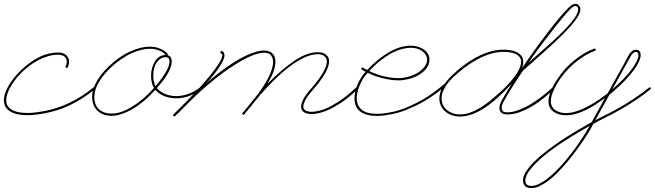

<svg xmlns="http://www.w3.org/2000/svg" viewBox="-38 -602 3440 1009"><path d="M105.5 3.3Q45.6 3.3 14 -17.3Q-17.6 -37.8 -17.6 -74.9Q-17.6 -107.4 4.2 -146.2Q26 -184.9 60.2 -220.7Q94.4 -256.5 135.7 -283.5Q177.1 -310.5 216.1 -319.7Q230.5 -322.9 242.8 -324.5Q255.2 -326.2 265.6 -326.2Q294.9 -326.2 309.9 -312.5Q324.9 -298.8 324.9 -278Q324.9 -266.9 321.3 -255.9Q317.7 -244.8 312.5 -244.8Q306.6 -244.8 306.6 -250Q306.6 -254.6 309.9 -261.7Q313.2 -268.9 313.2 -277.3Q313.2 -294.3 301.1 -304.4Q289.1 -314.5 264.3 -314.5Q241.5 -314.5 215.5 -307Q189.5 -299.5 162.8 -285.5Q136.1 -271.5 109.7 -251Q83.3 -230.5 59.9 -204.4Q28.6 -169.3 11.7 -135.4Q-5.2 -101.6 -5.2 -74.9Q-5.2 -52.7 6.8 -39.4Q18.9 -26 36.1 -19.2Q53.4 -12.4 72.6 -10.4Q91.8 -8.5 106.1 -8.5Q115.2 -8.5 121.1 -8.8Q127 -9.1 127.6 -9.1Q127.6 -9.1 135.7 -9.8Q143.9 -10.4 157.9 -12.4Q171.9 -14.3 190.8 -17.6Q209.6 -20.8 231.8 -26.7Q252.6 -31.9 278.6 -41.3Q304.7 -50.8 333.3 -64.8Q362 -78.8 392.6 -98.3Q423.2 -117.8 453.8 -143.2Q456.4 -144.5 457.7 -144.5Q463.5 -144.5 463.5 -138.7Q463.5 -134.8 461.6 -134.1Q411.5 -93.1 353.8 -61.8Q296.2 -30.6 234.4 -15Q190.1 -3.9 160.8 -0.7Q131.5 2.6 128.3 2.6Q127 2.6 120.8 2.9Q114.6 3.3 105.5 3.3Z M543 6.5Q516.3 5.2 497.7 -3.9Q479.2 -13 467.8 -26.7Q456.4 -40.4 451.2 -57Q446 -73.6 446 -91.1Q446 -116.5 454.4 -139.6Q462.9 -162.8 475.6 -183.3Q488.3 -203.8 503.3 -221Q518.2 -238.3 531.9 -251.3Q587.2 -304.7 644.5 -330.7Q701.8 -356.8 748 -356.8Q772.8 -356.8 790.4 -350.9Q807.9 -345.1 819.7 -338.2Q831.4 -331.4 836.9 -325.5Q842.4 -319.7 843.1 -319Q843.8 -317.7 843.8 -315.1Q843.8 -312.5 843.1 -311.8Q854.2 -309.2 859.4 -300.1Q864.6 -291 864.6 -279.9Q864.6 -255.2 845.7 -219.4Q826.8 -183.6 785.8 -138.7Q806.6 -117.2 832.7 -107.1Q858.7 -97 888 -97Q920.6 -97 953.8 -109.4Q987 -121.7 1016.9 -145.2Q1018.2 -146.5 1020.2 -146.5Q1026.7 -146.5 1026.7 -140Q1026.7 -136.7 1024.7 -136.1Q992.8 -111.3 958.3 -98.3Q923.8 -85.3 888.7 -85.3Q856.8 -85.3 827.8 -96Q798.8 -106.8 778 -129.6Q750 -98.3 720.4 -73.2Q690.8 -48.2 660.8 -30.6Q630.9 -13 602.5 -3.3Q574.2 6.5 549.5 6.5ZM750 -345.7Q729.2 -345.7 704.4 -339.8Q679.7 -334 653 -322.3Q627 -310.5 593.4 -287.1Q559.9 -263.7 529.6 -232.4Q499.3 -201.2 478.5 -164.7Q457.7 -128.3 457.7 -91.1Q457.7 -75.5 462.2 -59.9Q466.8 -44.3 477.5 -32.2Q488.3 -20.2 506.2 -12.7Q524.1 -5.2 550.1 -5.2Q596.4 -5.2 654.9 -40.4Q713.5 -75.5 771.5 -140Q763 -153 759.4 -169.6Q755.9 -186.2 755.9 -203.8Q755.9 -225.3 761.4 -245.1Q766.9 -265 776.7 -280.3Q786.5 -295.6 800.8 -304.4Q815.1 -313.2 832.7 -313.2Q830.1 -316.4 823.9 -321.9Q817.7 -327.5 807.6 -332.7Q797.5 -337.9 783.2 -341.8Q768.9 -345.7 750 -345.7ZM832.7 -301.4Q805.3 -300.8 786.5 -275.1Q767.6 -249.3 767.6 -204.4Q767.6 -189.5 770.2 -175.5Q772.8 -161.5 779.3 -149.1Q812.5 -188.2 832.7 -222Q852.9 -255.9 852.9 -279.9Q852.9 -289.7 848.3 -295.6Q843.8 -301.4 832.7 -301.4Z M870.4 3.3Q870.4 2.6 878.3 -5.2Q886.1 -13 898.4 -25.1Q910.8 -37.1 925.8 -52.4Q940.8 -67.7 955.7 -83Q970.7 -98.3 984 -112Q997.4 -125.7 1005.9 -135.4Q1045.6 -179.7 1070 -210.3Q1094.4 -240.9 1107.7 -261.4Q1121.1 -281.9 1125.7 -293.9Q1130.2 -306 1130.2 -311.8Q1130.2 -319 1125 -320.6Q1119.8 -322.3 1119.8 -327.5Q1119.8 -333.3 1125 -333.3Q1134.1 -333.3 1138 -325.5Q1141.9 -317.7 1141.9 -311.2Q1141.9 -292.3 1118.5 -255.2Q1095.1 -218.1 1048.2 -165.4Q1098.3 -210.3 1143.6 -242.5Q1188.8 -274.7 1227.2 -295.6Q1265.6 -316.4 1296.5 -326.5Q1327.5 -336.6 1349 -336.6Q1360 -336.6 1371.1 -333.7Q1382.2 -330.7 1390.6 -323.9Q1399.1 -317.1 1404.3 -305.3Q1409.5 -293.6 1409.5 -276.7Q1409.5 -254.6 1399.1 -225.9Q1388.7 -197.3 1368.5 -162.8Q1449.9 -244.1 1513.7 -285.8Q1577.5 -327.5 1630.9 -327.5Q1634.8 -327.5 1638.3 -327.5Q1641.9 -327.5 1645.2 -326.8Q1646.5 -326.8 1654 -325.2Q1661.5 -323.6 1669.6 -318.7Q1677.7 -313.8 1684.6 -304.7Q1691.4 -295.6 1691.4 -279.3Q1691.4 -227.2 1604.2 -127Q1575.5 -94.4 1565.8 -74.2Q1556 -54 1556 -43Q1556 -26.7 1569.3 -20.5Q1582.7 -14.3 1599 -14.3Q1609.4 -14.3 1621.1 -16.3Q1632.8 -18.2 1643.6 -21.2Q1654.3 -24.1 1663.4 -27.3Q1672.5 -30.6 1678.4 -33.2Q1704.4 -44.3 1744.8 -70.3Q1785.2 -96.4 1836.6 -145.2Q1838.5 -147.1 1841.1 -147.1Q1846.4 -147.1 1846.4 -141.3Q1846.4 -139.3 1845.1 -136.7Q1792.3 -85.9 1750.7 -59.6Q1709 -33.2 1682.3 -22.1Q1666 -15 1643.2 -8.8Q1620.4 -2.6 1599 -2.6Q1589.2 -2.6 1579.4 -4.6Q1569.7 -6.5 1561.8 -11.1Q1554 -15.6 1549.2 -23.1Q1544.3 -30.6 1544.3 -41.7Q1544.3 -56.6 1555.3 -79.1Q1566.4 -101.6 1595.7 -134.8Q1636.7 -181.6 1658.2 -218.1Q1679.7 -254.6 1679.7 -278.6Q1679.7 -291 1674.2 -298.5Q1668.6 -306 1662.1 -309.9Q1655.6 -313.8 1650.1 -315.1Q1644.5 -316.4 1643.9 -316.4Q1640.6 -317.1 1637.7 -317.1Q1634.8 -317.1 1631.5 -317.1Q1576.2 -317.1 1499.3 -263.3Q1422.5 -209.6 1326.8 -100.3Q1310.5 -81.4 1289.1 -54Q1267.6 -26.7 1242.8 2.6L1233.7 -4.6Q1233.7 -4.6 1241.5 -14Q1249.3 -23.4 1261.4 -38.1Q1273.4 -52.7 1288.1 -71Q1302.7 -89.2 1317.7 -108.1Q1356.8 -160.8 1377 -203.8Q1397.1 -246.7 1397.1 -276.7Q1397.1 -289.7 1393.2 -298.5Q1389.3 -307.3 1384.8 -312.5Q1380.2 -317.7 1376.3 -319.7Q1372.4 -321.6 1372.4 -321.6Q1360.7 -324.9 1349 -324.9Q1321.6 -324.9 1280.3 -307.3Q1238.9 -289.7 1188.2 -256.8Q1137.4 -224 1078.8 -176.4Q1020.2 -128.9 959 -68.4Q942.1 -51.4 927.7 -36.8Q913.4 -22.1 902.7 -11.7Q891.9 -1.3 885.4 4.9Q878.9 11.1 878.9 11.1Z M1866.5 -8.5Q1843.8 -20.8 1834.3 -41Q1824.9 -61.2 1824.9 -85.3Q1824.9 -104.2 1829.8 -124.3Q1834.6 -144.5 1843.1 -163.1Q1851.6 -181.6 1862 -197.6Q1872.4 -213.5 1883.5 -225.3Q1873 -230.5 1868.2 -233.1Q1863.3 -235.7 1862 -237.3Q1860.7 -238.9 1861 -239.6Q1861.3 -240.2 1861.3 -241.5Q1861.3 -247.4 1867.2 -247.4Q1869.8 -247.4 1869.1 -247.7Q1868.5 -248 1869.1 -247.1Q1869.8 -246.1 1874 -243.5Q1878.3 -240.9 1891.9 -234.4Q1946.6 -293 2006.2 -327.5Q2065.8 -362 2121.1 -362Q2140 -362 2157.6 -356.8Q2175.1 -351.6 2188.8 -342.1Q2202.5 -332.7 2210.6 -319.3Q2218.8 -306 2218.8 -289.7Q2218.8 -262.4 2202.1 -241.5Q2185.5 -220.7 2161.1 -207Q2136.7 -193.4 2108.7 -186.5Q2080.7 -179.7 2057.3 -179.7Q2028.6 -179.7 2002.6 -184.6Q1976.6 -189.5 1955.4 -195.6Q1934.2 -201.8 1918.6 -208.7Q1903 -215.5 1894.5 -219.4Q1884.8 -210.3 1874.3 -195Q1863.9 -179.7 1855.8 -161.8Q1847.7 -143.9 1842.1 -124Q1836.6 -104.2 1836.6 -85.3Q1836.6 -48.2 1862.3 -26Q1888 -3.9 1942.1 -3.9Q1962.9 -3.9 1984.4 -6.8Q2005.9 -9.8 2025.4 -14Q2044.9 -18.2 2060.5 -23.1Q2076.2 -28 2085.9 -31.9Q2112 -42.3 2137 -54.4Q2162.1 -66.4 2187.8 -81.4Q2213.5 -96.4 2240.9 -116.2Q2268.2 -136.1 2299.5 -162.8Q2302.1 -164.1 2303.4 -164.1Q2305.3 -164.1 2307.3 -162.8Q2309.2 -161.5 2309.2 -158.2Q2309.2 -155.6 2307.3 -153.6Q2275.4 -126.3 2247.4 -106.4Q2219.4 -86.6 2193.4 -71.3Q2167.3 -56 2141.9 -44.3Q2116.5 -32.6 2089.8 -21.5Q2075.5 -16.3 2057.9 -11.1Q2040.4 -5.9 2021.2 -2Q2002 2 1981.8 4.6Q1961.6 7.2 1942.1 7.2Q1921.2 7.2 1901.7 3.6Q1882.2 0 1866.5 -8.5ZM1919.9 -220.7Q1930.3 -216.1 1945 -210.9Q1959.6 -205.7 1977.2 -201.5Q1994.8 -197.3 2015 -194.3Q2035.2 -191.4 2056 -191.4Q2082.7 -191.4 2109.4 -199.2Q2136.1 -207 2157.6 -220.1Q2179 -233.1 2192.7 -251Q2206.4 -268.9 2206.4 -288.4Q2206.4 -302.1 2199.5 -313.5Q2192.7 -324.9 2181 -333.3Q2169.3 -341.8 2154 -346.4Q2138.7 -350.9 2122.4 -350.9Q2101.6 -350.9 2077.1 -345.1Q2052.7 -339.2 2025.1 -325.2Q1997.4 -311.2 1966.5 -287.8Q1935.5 -264.3 1902.3 -228.5Z M3011.1 -561.2Q3011.7 -558.6 3011.7 -552.1Q3011.7 -529.3 2985 -494.5Q2958.3 -459.6 2915.7 -417.3Q2873 -375 2819 -327.1Q2765 -279.3 2710.3 -230.5Q2682.3 -189.5 2655.3 -146.8Q2628.3 -104.2 2606.8 -64.5Q2604.2 -59.9 2601.2 -51.4Q2598.3 -43 2598.3 -34.5Q2598.3 -26.7 2603.2 -19.2Q2608.1 -11.7 2628.3 -11.7Q2650.4 -11.7 2674.8 -19.5Q2699.2 -27.3 2722.7 -39.1Q2746.1 -50.8 2767.3 -64.8Q2788.4 -78.8 2804 -90.5Q2826.2 -107.4 2838.5 -118.2Q2850.9 -128.9 2857.4 -134.8Q2863.9 -140.6 2866.2 -142.9Q2868.5 -145.2 2869.8 -145.2Q2871.7 -145.2 2873.7 -143.6Q2875.7 -141.9 2875.7 -140Q2875.7 -138.7 2865.6 -127.9Q2855.5 -117.2 2837.9 -101.9Q2820.3 -86.6 2796.2 -68.7Q2772.1 -50.8 2744.8 -35.8Q2717.4 -20.8 2687.8 -10.7Q2658.2 -0.7 2628.9 -0.7Q2623 -0.7 2615.6 -1.6Q2608.1 -2.6 2601.9 -6.2Q2595.7 -9.8 2591.1 -16.3Q2586.6 -22.8 2586.6 -33.9Q2586.6 -46.9 2591.1 -57.6Q2595.7 -68.4 2596.4 -69.7Q2608.7 -92.4 2622.7 -115.9Q2636.7 -139.3 2651.7 -162.8Q2574.2 -77.5 2506.2 -33.5Q2438.2 10.4 2378.9 10.4Q2358.7 10.4 2339.2 4.2Q2319.7 -2 2304.7 -14Q2289.7 -26 2280.3 -43.9Q2270.8 -61.8 2270.8 -84.6Q2270.8 -151 2363.3 -229.8Q2427.7 -285.2 2489.9 -313.2Q2552.1 -341.1 2608.7 -341.1Q2622.4 -341.1 2640.3 -338.9Q2658.2 -336.6 2673.8 -329.8Q2689.5 -322.9 2700.5 -310.2Q2711.6 -297.5 2711.6 -276.7Q2711.6 -261.1 2705.7 -244.8Q2748 -307.3 2788.7 -362.6Q2829.4 -418 2863.6 -461.6Q2897.8 -505.2 2923.5 -533.9Q2949.2 -562.5 2960.9 -571.6Q2975.3 -582 2985.7 -582Q2992.8 -582 2997.7 -578.8Q3002.6 -575.5 3005.5 -571.6Q3008.5 -567.7 3009.8 -564.5Q3011.1 -561.2 3011.1 -561.2ZM2597 -123.7Q2628.3 -153 2648.1 -176.8Q2668 -200.5 2679.7 -219.1Q2691.4 -237.6 2696 -252Q2700.5 -266.3 2700.5 -276.7Q2700.5 -293.6 2691.1 -304Q2681.6 -314.5 2667.6 -320Q2653.6 -325.5 2637.7 -327.5Q2621.7 -329.4 2608.7 -329.4Q2553.4 -329.4 2493.8 -301.8Q2434.2 -274.1 2371.1 -220.7Q2357.4 -209 2341.8 -194.3Q2326.2 -179.7 2313.2 -162.1Q2300.1 -144.5 2291.3 -125Q2282.6 -105.5 2282.6 -85.3Q2282.6 -66.4 2290 -50.8Q2297.5 -35.2 2310.5 -24.1Q2323.6 -13 2341.1 -6.8Q2358.7 -0.7 2379.6 -0.7Q2408.9 -0.7 2438.5 -12.4Q2468.1 -24.1 2496.1 -42.3Q2524.1 -60.5 2549.8 -82.4Q2575.5 -104.2 2597 -123.7ZM2937.5 -454.4Q3000.7 -521.5 3000.7 -552.7Q3000.7 -559.9 2997.1 -565.1Q2993.5 -570.3 2986.3 -570.3Q2977.9 -570.3 2967.4 -561.8Q2959.6 -556 2938.8 -532.2Q2918 -508.5 2887.7 -470.7Q2857.4 -432.9 2819.3 -382.5Q2781.2 -332 2738.9 -272.1Q2794.3 -321.6 2846.7 -367.5Q2899.1 -413.4 2937.5 -454.4Z M2753.9 386.7Q2731.1 386.1 2720.7 375Q2710.3 363.9 2710.3 347Q2710.3 325.5 2725.9 300.5Q2741.5 275.4 2768.2 248.7Q2794.9 222 2830.7 194.3Q2866.5 166.7 2906.6 139.6Q2946.6 112.6 2989.3 87.2Q3031.9 61.8 3071.6 39.7Q3082.7 20.2 3100.9 -13.7Q3119.1 -47.5 3141.3 -86.6Q3119.8 -71 3095.1 -54.7Q3070.3 -38.4 3043.9 -25.4Q3017.6 -12.4 2990.2 -4.2Q2962.9 3.9 2936.8 3.9Q2897.8 3.9 2871.1 -15Q2844.4 -33.9 2844.4 -70.3Q2844.4 -88.5 2850.6 -107.4Q2856.8 -126.3 2866.2 -144.9Q2875.7 -163.4 2887.4 -180.7Q2899.1 -197.9 2910.2 -212.9Q2922.5 -229.8 2940.8 -249Q2959 -268.2 2981.4 -286.1Q3003.9 -304 3029.9 -320Q3056 -335.9 3084.6 -346.4Q3085.3 -346.4 3085.6 -346.7Q3085.9 -347 3086.6 -347Q3089.2 -347 3091.1 -345.1Q3093.1 -343.1 3093.1 -341.1Q3093.1 -336.6 3089.2 -335.3Q3061.2 -324.9 3036.5 -309.9Q3011.7 -294.9 2990.2 -277.7Q2968.8 -260.4 2951.2 -242.2Q2933.6 -224 2919.9 -206.4Q2919.3 -205.7 2909.5 -192.7Q2899.7 -179.7 2888 -159.5Q2876.3 -139.3 2866.5 -115.6Q2856.8 -91.8 2856.8 -69.7Q2856.8 -54 2863.3 -42.3Q2869.8 -30.6 2880.5 -23.1Q2891.3 -15.6 2905.6 -11.7Q2919.9 -7.8 2935.5 -7.8Q2963.5 -7.8 2993.5 -17.9Q3023.4 -28 3052.7 -43.6Q3082 -59.2 3108.4 -77.5Q3134.8 -95.7 3155.6 -112Q3173.2 -143.9 3191.1 -176.1Q3209 -208.3 3224.3 -235.7Q3239.6 -263 3250.7 -283.2Q3261.7 -303.4 3266.3 -312.5Q3271.5 -323.6 3281.9 -332Q3292.3 -340.5 3304 -340.5Q3305.3 -340.5 3309.6 -340.2Q3313.8 -339.8 3318 -337.2Q3322.3 -334.6 3325.5 -328.8Q3328.8 -322.9 3328.8 -311.8Q3328.8 -298.2 3320 -278.6Q3311.2 -259.1 3293.6 -234.7Q3276 -210.3 3249.3 -182Q3222.7 -153.6 3186.8 -123Q3181.6 -118.5 3176.1 -113.9Q3170.6 -109.4 3164.7 -104.2Q3143.2 -65.1 3123.4 -29.9Q3103.5 5.2 3090.5 29.9Q3123.7 12.4 3144.2 2Q3164.7 -8.5 3165.4 -8.5Q3165.4 -8.5 3182.6 -17.3Q3199.9 -26 3228.2 -42.6Q3256.5 -59.2 3294.3 -84Q3332 -108.7 3373 -141.9Q3375.7 -143.2 3377 -143.2Q3378.9 -143.2 3380.5 -141.3Q3382.2 -139.3 3382.2 -137.4Q3382.2 -133.5 3380.2 -132.8Q3339.2 -99.6 3301.4 -74.9Q3263.7 -50.1 3234.7 -33.2Q3205.7 -16.3 3188.5 -7.5Q3171.2 1.3 3170.6 2Q3165.4 4.6 3142.3 16Q3119.1 27.3 3080.1 48.8Q3079.4 50.1 3078.8 51.4Q3078.1 52.7 3077.5 54Q3067.7 72.9 3052.7 97.3Q3037.8 121.7 3018.9 149.1Q3000 176.4 2977.9 205.4Q2955.7 234.4 2931.6 262.4Q2912.8 283.9 2891 306Q2869.1 328.1 2845.7 346Q2822.3 363.9 2798.8 375.3Q2775.4 386.7 2753.9 386.7ZM3061.2 59.2Q2992.2 97.7 2930.7 137.4Q2869.1 177.1 2822.9 215.2Q2776.7 253.3 2749.7 287.1Q2722.7 321 2722.7 347Q2722.7 358.7 2729.8 366.9Q2737 375 2754.6 375Q2785.8 375 2829.8 343.4Q2873.7 311.8 2923.2 254.6Q2945.3 229.2 2965.8 202.5Q2986.3 175.8 3003.9 150.1Q3021.5 124.3 3036.1 101.2Q3050.8 78.1 3061.2 59.2ZM3276.7 -307.3Q3272.1 -299.5 3262.7 -282.2Q3253.3 -265 3240.2 -241.5Q3227.2 -218.1 3211.6 -189.8Q3196 -161.5 3179.7 -132.2Q3247.4 -190.8 3282.2 -238.6Q3317.1 -286.5 3317.1 -311.8Q3317.1 -321 3313.2 -325.2Q3309.2 -329.4 3304 -329.4Q3295.6 -329.4 3288.4 -321.9Q3281.2 -314.5 3276.7 -307.3Z"/></svg>

Font: League Script
Style: League Script
Weight: 400
Foundry: Haley Fiege
Version: Version 1.001